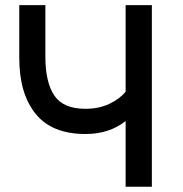

<svg xmlns="http://www.w3.org/2000/svg" viewBox="-20 -709 693 729"><path d="M457 -249.5Q395 -200.2 304.7 -200.2Q176.8 -200.2 115 -277.1Q53.2 -354 53.2 -488.3V-689.5H152.3V-493.7Q152.3 -396.5 186.3 -346.2Q220.2 -295.9 304.7 -295.9Q355.5 -295.9 394.8 -314.5Q434.1 -333 457 -360.8V-689.5H556.6V0H457Z"/></svg>

Font: Acari Sans Medium
Style: Regular
Weight: 500
Designer: Alfredo Marco Pradil and Stefan Peev
Foundry: Hanken Design Co.
Version: Version 1.045